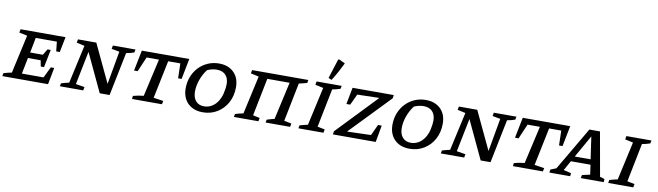

<svg xmlns="http://www.w3.org/2000/svg" viewBox="-45 -1423 7034 2052"><g transform="rotate(10 3472.0 -396.5)"><path d="M-4 0 2 -33Q25 -40 47 -45.5Q69 -51 90 -55L182 -471L94 -490L101 -527H589L556 -360H517L506 -464H277L245 -300H383L422 -365H457L418 -172H383L370 -238H232L197 -63H432L490 -182H527L492 0Z M1103 -527H1348L1342 -494Q1322 -487 1303.5 -482Q1285 -477 1256 -472L1160 0H1053L858 -415L785 -53L881 -37L874 0H620L627 -33Q649 -40 670 -45.5Q691 -51 712 -55L804 -471L717 -490L724 -527H923L1118 -114L1182 -474L1096 -490Z M1932 -527 1888 -303H1850L1846 -464H1714L1629 -53L1736 -37L1728 0H1403L1407 -34Q1436 -42 1463.5 -47Q1491 -52 1521 -55L1614 -464H1480L1411 -303H1372L1417 -527Z M2171 9Q2103 9 2053 -18Q2003 -45 1975.5 -94.5Q1948 -144 1948 -212Q1948 -280 1971 -339Q1994 -398 2036 -442Q2078 -486 2134 -510.5Q2190 -535 2255 -535Q2356 -535 2416 -476Q2476 -417 2476 -316Q2476 -222 2436.5 -149Q2397 -76 2328 -33.5Q2259 9 2171 9ZM2175 -56Q2229 -56 2273.5 -89.5Q2318 -123 2343 -183Q2352 -203 2358.5 -230.5Q2365 -258 2368.5 -285Q2372 -312 2372 -331Q2372 -395 2338 -430.5Q2304 -466 2242 -466Q2193 -466 2140 -443Q2099 -390 2075.5 -324Q2052 -258 2052 -196Q2052 -130 2084.5 -93Q2117 -56 2175 -56Z M2790 -463 2708 -53 2782 -37 2775 0H2509L2515 -33Q2539 -40 2559.5 -45.5Q2580 -51 2603 -55L2695 -471L2607 -490L2614 -527H3224L3218 -494Q3189 -486 3169.5 -481Q3150 -476 3130 -472L3046 -53L3126 -37L3119 0H2853L2859 -32Q2898 -45 2941 -55L3032 -463Z M3209 0 3215 -33Q3238 -40 3260 -45.5Q3282 -51 3303 -55L3395 -471L3307 -490L3314 -527H3586L3579 -494Q3554 -486 3534.5 -481Q3515 -476 3492 -472L3408 -53L3488 -37L3481 0ZM3468 -571 3433 -586 3499 -794 3509 -802 3577 -769Q3554 -721 3527 -671.5Q3500 -622 3468 -571Z M4146 -491 3727 -56 3986 -64 4041 -183H4081L4048 0H3583L3589 -35L4005 -470L3766 -464L3710 -345H3669L3704 -527H4151Z M4415 9Q4347 9 4297 -18Q4247 -45 4219.5 -94.5Q4192 -144 4192 -212Q4192 -280 4215 -339Q4238 -398 4280 -442Q4322 -486 4378 -510.5Q4434 -535 4499 -535Q4600 -535 4660 -476Q4720 -417 4720 -316Q4720 -222 4680.5 -149Q4641 -76 4572 -33.5Q4503 9 4415 9ZM4419 -56Q4473 -56 4517.5 -89.5Q4562 -123 4587 -183Q4596 -203 4602.5 -230.5Q4609 -258 4612.5 -285Q4616 -312 4616 -331Q4616 -395 4582 -430.5Q4548 -466 4486 -466Q4437 -466 4384 -443Q4343 -390 4319.5 -324Q4296 -258 4296 -196Q4296 -130 4328.5 -93Q4361 -56 4419 -56Z M5237 -527H5482L5476 -494Q5456 -487 5437.5 -482Q5419 -477 5390 -472L5294 0H5187L4992 -415L4919 -53L5015 -37L5008 0H4754L4761 -33Q4783 -40 4804 -45.5Q4825 -51 4846 -55L4938 -471L4851 -490L4858 -527H5057L5252 -114L5316 -474L5230 -490Z M6066 -527 6022 -303H5984L5980 -464H5848L5763 -53L5870 -37L5862 0H5537L5541 -34Q5570 -42 5597.5 -47Q5625 -52 5655 -55L5748 -464H5614L5545 -303H5506L5551 -527Z M6474 -49Q6488 -46 6501 -42Q6514 -38 6525 -33L6522 0H6273L6280 -34L6366 -54L6351 -159H6138L6079 -53Q6100 -49 6120.5 -44Q6141 -39 6162 -33L6158 0H5932L5938 -34L5999 -58L6274 -527H6389ZM6170 -216H6342L6307 -458Z M6571 0 6577 -33Q6600 -40 6622 -45.5Q6644 -51 6665 -55L6757 -471L6669 -490L6676 -527H6948L6941 -494Q6916 -486 6896.5 -481Q6877 -476 6854 -472L6770 -53L6850 -37L6843 0Z"/></g></svg>

Font: Piazzolla SC Medium
Style: Italic
Weight: 500
Italic angle: -11.3°
Designer: Juan Pablo del Peral
Foundry: Huerta Tipografica
Version: Version 1.330